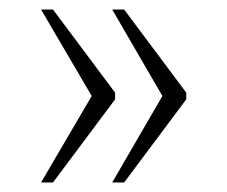

<svg xmlns="http://www.w3.org/2000/svg" viewBox="-20 -471 476 402"><path d="M215 -89 320 -270 215 -451H240L370 -277V-263L240 -89ZM66 -89 172 -270 66 -451H91L221 -277V-263L91 -89Z"/></svg>

Font: Noto Serif Armenian SemiCondensed ExtraLight
Style: Regular
Weight: 200
Width: 4
Designer: Monotype Design Team
Foundry: Monotype Imaging Inc.
Version: Version 2.008; ttfautohint (v1.8.4.7-5d5b)